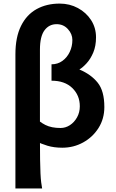

<svg xmlns="http://www.w3.org/2000/svg" viewBox="-20 -811 645 1070"><path d="M214.8 239.3H65.9V-507.8Q65.9 -604 97.2 -666.7Q128.4 -729.5 184.1 -760.3Q239.7 -791 312.5 -791Q368.2 -791 414.3 -766.1Q460.4 -741.2 487.8 -698.7Q515.1 -656.2 515.1 -603Q515.1 -554.7 499.8 -518.3Q484.4 -481.9 462.6 -458.3Q440.9 -434.6 422.4 -423.8Q487.3 -396.5 524.4 -350.3Q561.5 -304.2 561.5 -214.4Q561.5 -149.4 529.3 -98.1Q497.1 -46.9 443.6 -17.3Q390.1 12.2 327.1 12.2Q281.2 12.2 244.6 1.2Q208 -9.8 182.4 -23.9Q156.7 -38.1 143.6 -47.4L175.8 -157.7Q199.2 -131.8 232.9 -114.7Q266.6 -97.7 317.4 -97.7Q345.2 -97.7 369.6 -113.5Q394 -129.4 409.4 -157Q424.8 -184.6 424.8 -218.8Q424.8 -279.8 382.8 -320.6Q340.8 -361.3 267.1 -361.3V-452.6Q301.8 -452.6 327.9 -471.7Q354 -490.7 368.7 -521.7Q383.3 -552.7 383.3 -588.4Q383.3 -621.6 358.4 -648.9Q333.5 -676.3 295.4 -676.3Q253.4 -676.3 228 -642.1Q202.6 -607.9 202.6 -534.2Q202.6 -514.2 202.6 -470.5Q202.6 -426.8 202.6 -370.8Q202.6 -314.9 202.6 -257.3Q202.6 -199.7 202.6 -150.9Q202.6 -102.1 202.6 -71.8Q202.6 -41.5 202.6 -41.5Q202.6 30.8 203.4 78.1Q204.1 125.5 205.6 155.5Q207 185.5 209.5 204.6Q211.9 223.6 214.8 239.3Z"/></svg>

Font: Andika
Style: Bold
Weight: 700
Designer: Victor Gaultney, Annie Olsen, Julie Remington, Don Collingsworth, Eric Hays, Becca Hirsbrunner
Foundry: SIL International
Version: Version 6.101